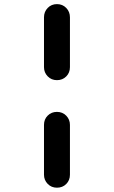

<svg xmlns="http://www.w3.org/2000/svg" viewBox="-20 -750 540 910"><path d="M311.5 -158.2V78.1Q311.5 104.5 293.9 122.1Q276.4 139.6 250 139.6Q223.6 139.6 206.1 121.6Q188.5 103.5 188.5 78.1V-158.2Q188.5 -184.6 206.1 -202.1Q223.6 -219.7 250 -219.7Q276.4 -219.7 293.9 -201.7Q311.5 -183.6 311.5 -158.2ZM311.5 -668V-431.6Q311.5 -405.3 293.9 -387.7Q276.4 -370.1 250 -370.1Q223.6 -370.1 206.1 -388.2Q188.5 -406.2 188.5 -431.6V-668Q188.5 -694.3 206.1 -712.4Q223.6 -730.5 250 -730.5Q276.4 -730.5 293.9 -712.4Q311.5 -694.3 311.5 -668Z"/></svg>

Font: Rounded-X Mgen+ 1m bold
Style: Bold
Weight: 700
Designer: [Source Han Sans]
Ryoko NISHIZUKA  (kana & ideographs); Paul D. Hunt (Latin, Greek & Cyrillic); Wenlong ZHANG  (bopomofo
Version: Version 1.059.20150602